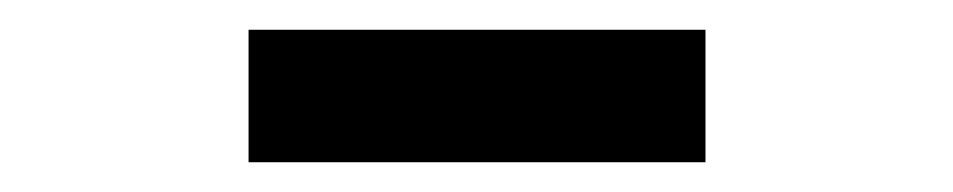

<svg xmlns="http://www.w3.org/2000/svg" viewBox="-20 -688 640 129"><path d="M147 -579V-668H454V-579Z"/></svg>

Font: SUSE SemiBold
Style: Regular
Weight: 600
Designer: Rene Bieder
Foundry: SUSE
Version: Version 1.000